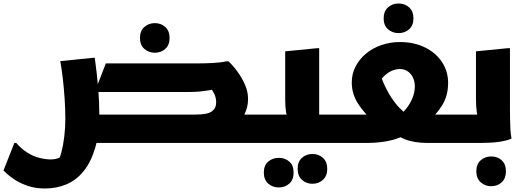

<svg xmlns="http://www.w3.org/2000/svg" viewBox="-59 -816 3006 1096"><path d="M1044 0V-162H1465V-20L1445 0ZM478 -162H1056Q1125 -162 1150 -180Q1175 -198 1175 -232Q1175 -259 1163 -282.5Q1151 -306 1138 -320L1216 -317Q1171 -307 1139 -301.5Q1107 -296 1080.5 -293.5Q1054 -291 1025 -291H482L545 -454H1061Q1110 -454 1156.5 -456.5Q1203 -459 1233 -466H1245Q1270 -443 1295.5 -408.5Q1321 -374 1339 -333.5Q1357 -293 1357 -251Q1357 -204 1335.5 -161Q1314 -118 1260 -83L1230 -23Q1202 -12 1166 -6Q1130 0 1085 0H478ZM825 -515Q790 -515 765 -537Q740 -559 740 -599Q740 -640 765 -662Q790 -684 825 -684Q860 -684 884.5 -662Q909 -640 909 -599Q909 -559 884.5 -537Q860 -515 825 -515ZM34 0Q63 34 96.5 55Q130 76 165 85Q200 94 230 94Q260 94 279.5 84Q299 74 308 75L265 115Q281 93 291.5 53Q302 13 308 -37.5Q314 -88 314 -138Q314 -192 310 -252Q306 -312 299.5 -368.5Q293 -425 285 -467L471 -486H482Q496 -385 502 -305.5Q508 -226 508 -165Q508 -52 484 29Q460 110 418 161.5Q376 213 319.5 236.5Q263 260 197 260Q144 260 101 245.5Q58 231 28 211.5Q-2 192 -19.5 176Q-37 160 -39 157L23 0Z M1465 -162H1656L1592 -135Q1579 -146 1574 -175.5Q1569 -205 1569 -248V-523L1752 -541H1763V-84L1684 -162H1887V-20L1867 0H1445V-142ZM1640 148Q1640 107 1664.5 85Q1689 63 1725 63Q1760 63 1784.5 85Q1809 107 1809 148Q1809 188 1784.5 210.5Q1760 233 1724 233Q1689 233 1664.5 210.5Q1640 188 1640 148ZM1447 169Q1447 128 1472 106.5Q1497 85 1533 85Q1568 85 1592.5 106.5Q1617 128 1617 169Q1617 210 1592.5 232Q1568 254 1532 254Q1497 254 1472 232Q1447 210 1447 169Z M2223 -576Q2305 -576 2367.5 -545Q2430 -514 2464.5 -461Q2499 -408 2499 -343Q2499 -271 2466.5 -217.5Q2434 -164 2383 -121L2343 -162H2577V-20L2557 0H2383Q2306 0 2254 -20.5Q2202 -41 2165 -77L2311 -83Q2252 -36 2185 -18Q2118 0 2036 0H1867V-142L1887 -162H2122L2077 -120Q2023 -166 1986 -222.5Q1949 -279 1949 -345Q1949 -395 1971 -437Q1993 -479 2031 -510.5Q2069 -542 2119 -559Q2169 -576 2223 -576ZM2082 -299 2099 -445Q2110 -389 2130.5 -342.5Q2151 -296 2174.5 -260Q2198 -224 2221.5 -200Q2245 -176 2261 -165L2205 -148Q2236 -166 2259 -194.5Q2282 -223 2295.5 -256.5Q2309 -290 2309 -323Q2309 -349 2299 -371.5Q2289 -394 2269.5 -408Q2250 -422 2223 -422Q2200 -422 2174.5 -410.5Q2149 -399 2125 -372.5Q2101 -346 2082 -299ZM2216 -627Q2181 -627 2156 -649Q2131 -671 2131 -711Q2131 -752 2156 -774Q2181 -796 2216 -796Q2252 -796 2276.5 -774Q2301 -752 2301 -711Q2301 -671 2276.5 -649Q2252 -627 2216 -627Z M2537 0V-142L2557 -162H2745L2681 -135Q2667 -146 2662.5 -177Q2658 -208 2658 -252V-523L2840 -541H2852V-189Q2852 -169 2852.5 -139Q2853 -109 2854.5 -79.5Q2856 -50 2860 -32V-24Q2830 -12 2788 -6Q2746 0 2683 0ZM2660 162Q2660 121 2685 99Q2710 77 2745 77Q2781 77 2805 99Q2829 121 2829 162Q2829 202 2805 224.5Q2781 247 2745 247Q2710 247 2685 224.5Q2660 202 2660 162Z"/></svg>

Font: Kufam ExtraBold
Style: Italic
Weight: 800
Italic angle: -11°
Designer: Artur Schmal
Foundry: Original Type
Version: Version 1.301; ttfautohint (v1.8.3)